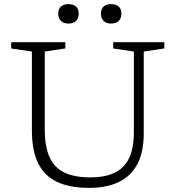

<svg xmlns="http://www.w3.org/2000/svg" viewBox="-20 -903 854 933"><path d="M630.5 -262V-652.5L530 -667.5V-698H778.5V-667.5L678.5 -652.5V-256.5Q678.5 -163 646.8 -104.2Q615 -45.5 555.8 -17.8Q496.5 10 414 10Q320.5 10 258.5 -18.5Q196.5 -47 165.8 -108.8Q135 -170.5 135 -269.5V-652.5L34.5 -667.5V-698H297.5V-667.5L197.5 -652.5V-275Q197.5 -191 220.8 -139.5Q244 -88 293 -64.5Q342 -41 419 -41Q488.5 -41 535.5 -62.8Q582.5 -84.5 606.5 -133Q630.5 -181.5 630.5 -262ZM313 -788.5Q289.5 -788.5 276.2 -801.2Q263 -814 263 -836.5Q263 -859.5 276.2 -871.2Q289.5 -883 313 -883Q336.5 -883 349.5 -871.2Q362.5 -859.5 362.5 -836.5Q362.5 -814 349.5 -801.2Q336.5 -788.5 313 -788.5ZM520 -788.5Q496.5 -788.5 483.5 -801.2Q470.5 -814 470.5 -836.5Q470.5 -859.5 483.5 -871.2Q496.5 -883 520 -883Q543.5 -883 556.8 -871.2Q570 -859.5 570 -836.5Q570 -814 556.8 -801.2Q543.5 -788.5 520 -788.5Z"/></svg>

Font: Newsreader 9pt Light
Style: Regular
Weight: 300
Designer: Hugues Gentile
Foundry: Production Type
Version: Version 1.003